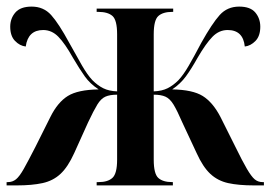

<svg xmlns="http://www.w3.org/2000/svg" viewBox="-20 -562 821 582"><path d="M0 0V-10H4Q18 -10 28.5 -18.5Q39 -27 52 -50Q65 -73 88 -118L133 -208Q155 -252 185.5 -271Q216 -290 279 -291Q253 -308 237 -330.5Q221 -353 201 -387Q177 -430 157 -450.5Q137 -471 111 -471Q65 -471 58 -421Q40 -423 25.5 -438Q11 -453 11 -481Q11 -506 26.5 -524Q42 -542 76 -542Q112 -542 135 -516.5Q158 -491 190 -432Q212 -392 228.5 -363.5Q245 -335 260 -319Q276 -303 293 -294.5Q310 -286 335 -285V-458Q335 -501 321 -513.5Q307 -526 278 -526H273V-536H505V-526H502Q474 -526 460 -513.5Q446 -501 446 -458V-285Q471 -286 488 -294.5Q505 -303 521 -319Q536 -335 552.5 -363.5Q569 -392 590 -432Q623 -491 646 -516.5Q669 -542 705 -542Q739 -542 754 -524Q769 -506 769 -481Q769 -453 754.5 -438Q740 -423 722 -421Q717 -471 670 -471Q644 -471 624 -450.5Q604 -430 579 -387Q560 -353 543.5 -330.5Q527 -308 502 -291Q564 -290 594.5 -271Q625 -252 648 -208L693 -118Q715 -73 728.5 -50Q742 -27 752 -18.5Q762 -10 776 -10H780V0H750Q703 0 671.5 -7Q640 -14 617.5 -35Q595 -56 576 -98L533 -190Q517 -227 506 -245Q495 -263 481.5 -269Q468 -275 446 -275V-78Q446 -35 460 -22.5Q474 -10 502 -10H504V0H273V-10H279Q307 -10 321 -23Q335 -36 335 -78V-275Q313 -275 299.5 -269Q286 -263 275 -245Q264 -227 247 -191L205 -98Q186 -56 163.5 -35Q141 -14 109 -7Q77 0 31 0Z"/></svg>

Font: Noto Serif Display Condensed SemiBold
Style: Regular
Weight: 600
Width: 3
Designer: Monotype Design Team
Foundry: Monotype Imaging Inc.
Version: Version 2.009